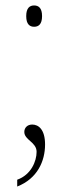

<svg xmlns="http://www.w3.org/2000/svg" viewBox="-20 -529 244 703"><path d="M105 -431C121 -431 134 -440 134 -470C134 -500 121 -509 105 -509C89 -509 76 -500 76 -470C76 -440 89 -431 105 -431ZM43 154C117 125 145 61 145 0C145 -55 121 -73 98 -73C80 -73 69 -61 69 -46C69 -16 114 -9 114 27C114 61 94 111 43 129Z"/></svg>

Font: Noto Serif Devanagari Condensed Thin
Style: Regular
Weight: 100
Width: 3
Designer: Universal Thirst, Indian Type Foundry and the Monotype Design Team
Foundry: Monotype Imaging Inc.
Version: Version 2.004